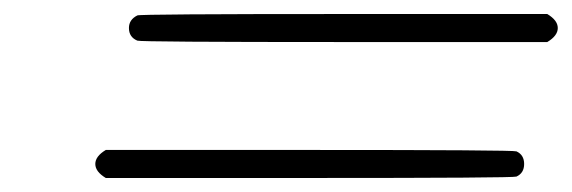

<svg xmlns="http://www.w3.org/2000/svg" viewBox="-20 -387 816 274"><path d="M761 -327H470Q180 -327 176 -329Q164 -334 164 -347Q164 -359 176 -365Q179 -367 470 -367H761Q776 -358 776 -347Q776 -336 761 -327ZM131 -173H422Q713 -173 717 -171Q728 -166 728 -153Q728 -140 717 -135Q713 -133 422 -133H131Q116 -142 116 -153Q116 -164 131 -173Z"/></svg>

Font: MathJax_Main
Style: Italic
Weight: 400
Version: Version 1.1